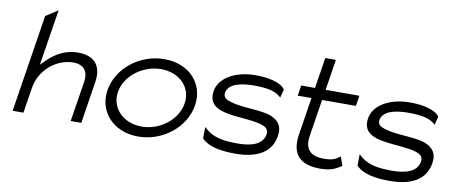

<svg xmlns="http://www.w3.org/2000/svg" viewBox="-60 -875 2657 1124"><g transform="rotate(10 1268.5 -312.5)"><path d="M112 -10 136 -161C145 -218 174 -264 211 -296C244 -325 293 -350 350 -350C417 -350 440 -306 431 -250L393 -10H456L495 -258C510 -351 471 -412 367 -412C280 -412 219 -367 171 -316L158 -303L211 -636L139 -589L48 -10Z M797 11C945 11 1073 -95 1094 -226C1115 -357 1020 -462 872 -462C724 -462 595 -357 574 -226C553 -95 649 11 797 11ZM863 -401C972 -401 1048 -324 1032 -226C1016 -128 916 -50 807 -50C698 -50 620 -128 636 -226C652 -324 754 -401 863 -401Z M1305 -210C1364 -200 1446 -200 1498 -183C1519 -176 1541 -163 1536 -132C1526 -71 1461 -50 1378 -50C1281 -50 1225 -63 1175 -112L1174 -45C1215 0 1292 11 1375 11C1533 11 1591 -57 1603 -134C1613 -197 1583 -226 1541 -244C1482 -268 1368 -260 1296 -283C1273 -290 1249 -301 1254 -330C1263 -385 1339 -401 1413 -401C1500 -401 1546 -389 1577 -358L1590 -408C1564 -446 1491 -462 1415 -462C1280 -462 1198 -399 1187 -329C1174 -249 1228 -222 1305 -210Z M1758 -387 1722 -159C1707 -49 1755 11 1878 11C1944 11 1970 -5 2005 -27L1987 -80C1959 -61 1946 -50 1888 -50C1807 -50 1775 -92 1786 -164L1821 -387H2022L2032 -449H1831L1860 -632H1797L1768 -449H1686L1676 -387Z M2223 -210C2282 -200 2364 -200 2416 -183C2437 -176 2459 -163 2454 -132C2444 -71 2379 -50 2296 -50C2199 -50 2143 -63 2093 -112L2092 -45C2133 0 2210 11 2293 11C2451 11 2509 -57 2521 -134C2531 -197 2501 -226 2459 -244C2400 -268 2286 -260 2214 -283C2191 -290 2167 -301 2172 -330C2181 -385 2257 -401 2331 -401C2418 -401 2464 -389 2495 -358L2508 -408C2482 -446 2409 -462 2333 -462C2198 -462 2116 -399 2105 -329C2092 -249 2146 -222 2223 -210Z"/></g></svg>

Font: Charger Pro
Style: LitExtObl
Weight: 300
Designer: Jasper
Foundry: Cannot Into Space Fonts
Version: Version 1.09